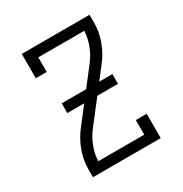

<svg xmlns="http://www.w3.org/2000/svg" viewBox="-171 -863 942 991"><g transform="rotate(-30 300.0 -367.5)"><path d="M98 0V-46Q98 -102 118 -156Q138 -210 173 -254L376 -516Q403 -551 419 -592Q435 -633 437 -677H163V-590H98V-735H502V-689Q502 -633 482 -579Q462 -525 427 -481L224 -219Q197 -184 181 -143Q165 -102 163 -58H437V-145H502V0ZM149 -353V-411H451V-353Z"/></g></svg>

Font: Iosevka Curly Slab LtEx
Style: Regular
Weight: 300
Width: 7
Monospace: yes
Designer: Belleve Invis
Foundry: Belleve Invis
Version: Version 11.1.0; ttfautohint (v1.8.3)